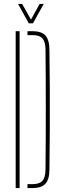

<svg xmlns="http://www.w3.org/2000/svg" viewBox="-20 -959 326 979"><path d="M60 0V-800H80V0ZM120 0V-20H145Q181 -20 196.2 -37Q211.5 -54 212 -93Q213 -170 213.2 -246.8Q213.5 -323.5 213.5 -400Q213.5 -476.5 213.2 -553.2Q213 -630 212 -707Q211.5 -746 196.5 -763Q181.5 -780 146 -780H120V-800H146Q191 -800 211.2 -778.2Q231.5 -756.5 232 -707Q233.5 -597 234 -498.2Q234.5 -399.5 234 -301Q233.5 -202.5 232 -93Q231.5 -43.5 211.2 -21.8Q191 0 145 0ZM127 -840 72 -939H93L138 -859L182 -939H203L148 -840Z"/></svg>

Font: Big Shoulders Stencil Thin
Style: Regular
Weight: 100
Designer: Patric King
Foundry: XO Type Co
Version: Version 2.001